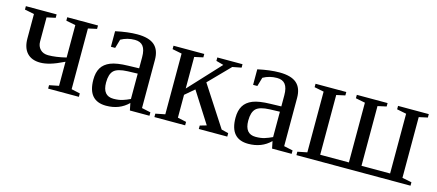

<svg xmlns="http://www.w3.org/2000/svg" viewBox="-42 -826 2714 1193"><g transform="rotate(15 1315.5 -229.5)"><path d="M157.2 -269.5Q157.2 -239.3 176 -219.7Q194.8 -200.2 227.5 -200.2Q276.9 -200.2 342.3 -216.3V-424.8L281.2 -437V-459H479V-437L423.3 -424.8V-34.2L479 -22V0H281.2V-22L342.3 -34.2V-189Q289.1 -163.1 254.2 -153.1Q219.2 -143.1 190.9 -143.1Q135.7 -143.1 106 -175.3Q76.2 -207.5 76.2 -268.1V-424.8L15.1 -437V-459H212.9V-437L157.2 -424.8Z M730 -469.2Q805.2 -469.2 840.6 -438.5Q876 -407.7 876 -344.2V-34.2L933.1 -22V0H807.1L797.9 -45.9Q742.2 9.8 655.8 9.8Q538.1 9.8 538.1 -127Q538.1 -172.9 555.9 -202.9Q573.7 -232.9 612.8 -248.8Q651.9 -264.6 726.1 -266.1L794.9 -268.1V-339.8Q794.9 -387.2 777.6 -409.7Q760.3 -432.1 724.1 -432.1Q675.3 -432.1 634.8 -409.2L618.2 -352.1H590.8V-452.1Q669.9 -469.2 730 -469.2ZM794.9 -233.9 731 -231.9Q665.5 -229.5 642.3 -206.5Q619.1 -183.6 619.1 -129.9Q619.1 -43.9 689 -43.9Q722.2 -43.9 746.3 -51.5Q770.5 -59.1 794.9 -70.8Z M1025.9 -424.8 964.8 -437V-459H1162.6V-437L1106.9 -424.8V-221.7L1294.4 -423.8L1246.6 -437V-459H1408.7V-437L1351.6 -425.8L1220.7 -292L1388.7 -33.2L1433.6 -22V0H1250.5V-22L1292.5 -34.2L1166.5 -231.9L1106.9 -181.2V-34.2L1162.6 -22V0H964.8V-22L1025.9 -34.2Z M1644.5 -469.2Q1719.7 -469.2 1755.1 -438.5Q1790.5 -407.7 1790.5 -344.2V-34.2L1847.7 -22V0H1721.7L1712.4 -45.9Q1656.7 9.8 1570.3 9.8Q1452.6 9.8 1452.6 -127Q1452.6 -172.9 1470.5 -202.9Q1488.3 -232.9 1527.3 -248.8Q1566.4 -264.6 1640.6 -266.1L1709.5 -268.1V-339.8Q1709.5 -387.2 1692.1 -409.7Q1674.8 -432.1 1638.7 -432.1Q1589.8 -432.1 1549.3 -409.2L1532.7 -352.1H1505.4V-452.1Q1584.5 -469.2 1644.5 -469.2ZM1709.5 -233.9 1645.5 -231.9Q1580.1 -229.5 1556.9 -206.5Q1533.7 -183.6 1533.7 -129.9Q1533.7 -43.9 1603.5 -43.9Q1636.7 -43.9 1660.9 -51.5Q1685.1 -59.1 1709.5 -70.8Z M1878.4 0V-22L1939.5 -34.2V-424.8L1878.4 -437V-459H2076.2V-437L2020.5 -424.8V-40.5H2205.1V-424.8L2144 -437V-459H2341.8V-437L2286.1 -424.8V-40.5H2470.2V-424.8L2409.2 -437V-459H2606.9V-437L2551.3 -424.8V-34.2L2612.3 -22V0Z"/></g></svg>

Font: Liberation Serif
Style: Regular
Weight: 400
Designer: Steve Matteson
Foundry: Ascender Corporation
Version: Version 2.1.5